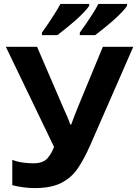

<svg xmlns="http://www.w3.org/2000/svg" viewBox="-20 -954 703 984"><path d="M663 -714 442 -209Q412 -140 378.5 -91Q345 -42 293 -16Q241 10 157 10Q131 10 100 6Q69 2 43 -5V-135Q67 -125 96 -121Q125 -117 150 -117Q200 -117 222 -141.5Q244 -166 257 -201L10 -714H170L303 -405Q310 -390 322 -362.5Q334 -335 340 -316H345Q351 -334 362.5 -363Q374 -392 383 -414L507 -714ZM631 -934V-924Q623 -911 604 -891Q585 -871 560 -849Q535 -827 510.5 -807.5Q486 -788 468 -774H389V-787Q403 -806 421 -832Q439 -858 456 -885Q473 -912 484 -934ZM437 -934V-924Q429 -911 410 -891Q391 -871 366 -849Q341 -827 316.5 -807.5Q292 -788 274 -774H195V-787Q209 -806 226.5 -832Q244 -858 261 -885Q278 -912 290 -934Z"/></svg>

Font: Noto IKEA Arabic
Style: Bold
Weight: 700
Designer: Monotype Design Team
Foundry: Monotype Imaging Inc.
Version: Version 1.200